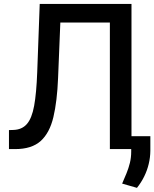

<svg xmlns="http://www.w3.org/2000/svg" viewBox="-20 -747 773 962"><path d="M24.9 0V-95.2L46.2 -95.9Q89.5 -96.9 114.5 -125.4Q139.6 -153.8 151.1 -217Q162.6 -280.2 166.5 -385.7L179 -727.3H638.8V0H530.5V-634.2H282.3L271 -356.5Q266.3 -239.7 247.5 -160.3Q228.7 -81 183.8 -40.5Q138.8 0 56.1 0ZM733.3 -64.6V8.2Q733 41.9 725.1 74.6Q717.3 107.2 702.4 137.4Q687.5 167.6 666.2 194.2L592 172.9Q603.7 146.3 614 120.9Q624.3 95.5 630.9 68.9Q637.4 42.3 637.4 12.1V-64.6Z"/></svg>

Font: InterMG Medium
Style: Regular
Weight: 500
Designer: Rasmus Andersson
Foundry: rsms
Version: Version 3.019;December 26, 2023;FontCreator 15.0.0.2955 64-b